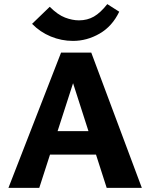

<svg xmlns="http://www.w3.org/2000/svg" viewBox="-20 -914 731 934"><path d="M499 0 314 -576H357L171 0H21L277 -658H424L670 0ZM137 -162 179 -276H473L532 -162ZM335 -715Q279 -715 227 -736.5Q175 -758 136 -798L222 -881Q261 -842 296.5 -828.5Q332 -815 364 -815Q405 -815 437 -833.5Q469 -852 502 -894L560 -857Q526 -786 464.5 -750.5Q403 -715 335 -715Z"/></svg>

Font: Ysabeau SC ExtraBold
Style: Regular
Weight: 800
Designer: Christian Thalmann (Catharsis Fonts)
Version: Version 2.001;gftools[0.9.30]; featfreeze: smcp